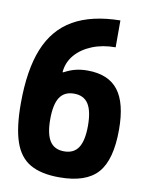

<svg xmlns="http://www.w3.org/2000/svg" viewBox="-84 -801 669 872"><g transform="rotate(10 250.0 -365.0)"><path d="M250 10Q166 10 115.5 -19Q65 -48 42.5 -114Q20 -180 20 -290Q20 -445 60 -543.5Q100 -642 184 -690Q268 -738 400 -740V-616Q340 -616 292 -596.5Q244 -577 215 -543Q186 -509 182 -463H186Q214 -478 239 -484Q264 -490 293 -490Q389 -490 434.5 -431.5Q480 -373 480 -250Q480 -111 426.5 -50.5Q373 10 250 10ZM251 -110Q296 -110 317 -142.5Q338 -175 338 -243Q338 -311 317 -343.5Q296 -376 251 -376Q206 -376 185 -343.5Q164 -311 164 -243Q164 -175 185 -142.5Q206 -110 251 -110Z"/></g></svg>

Font: M PLUS 1 Code
Style: Bold
Weight: 700
Designer: Coji Morishita
Foundry: UNDERFOREST DESIGN
Version: Version 1.002